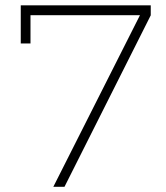

<svg xmlns="http://www.w3.org/2000/svg" viewBox="-20 -720 640 740"><path d="M228.5 0H185.5L519.5 -661.5H97.5V-552.5H60V-699.5H561V-661Z"/></svg>

Font: Argentum Novus ExtraLight
Style: Regular
Weight: 250
Designer: Julieta Ulanovsky (font) & Cristiano Sobral (main changes)
Foundry: Julieta Ulanovsky (font) & Cristiano Sobral (main changes)
Version: Version 3.00;November 27, 2020;FontCreator 13.0.0.2655 64-bi